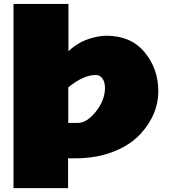

<svg xmlns="http://www.w3.org/2000/svg" viewBox="-20 -800 881 993"><path d="M49.8 -779.8H334V-535.2Q396.5 -594.7 486.3 -610.8Q510.7 -615.2 529.8 -615.2Q657.2 -615.2 728 -529.8Q798.8 -444.3 798.8 -327.1Q798.8 -210 708.5 -109.4Q638.7 -32.2 513.7 1.5Q448.2 19 363.8 19H332V172.9H49.8ZM475.1 -412.1Q411.1 -412.1 333 -348.1V-164.1H380.9Q429.7 -164.1 476.3 -223.4Q522.9 -282.7 522.9 -345.2Q522.5 -388.7 497.1 -406.2Q488.3 -412.1 475.1 -412.1Z"/></svg>

Font: Fz Rammetto One
Style: Regular
Weight: 400
Designer: Vernon Adams
Foundry: Vernon Adams
Version: Vit hóa bi c Thuy @ FontZin.Com